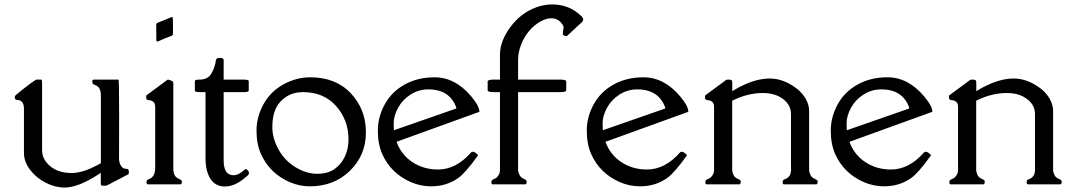

<svg xmlns="http://www.w3.org/2000/svg" viewBox="-20 -819 4768 853"><path d="M45.9 -383.8 46.4 -392.6Q46.4 -394 80.8 -421.6Q115.2 -449.2 140.1 -465.3H164.1Q167 -462.4 167 -450.2V-151.9Q167 -121.1 186.5 -97.2Q225.6 -50.3 296.9 -50.3Q345.7 -50.3 406.7 -82.5L428.2 -93.8V-395.5Q428.2 -431.2 404.3 -440.4Q397.9 -442.9 394 -445.3Q390.1 -447.8 390.1 -456.5Q390.1 -465.3 396.5 -465.3H506.3Q509.3 -465.3 509.3 -306.6L508.8 -115.2Q508.8 -87.9 525.4 -73.2Q529.3 -69.8 538.1 -69.3Q546.9 -68.8 549.6 -66.7Q552.2 -64.5 552.5 -55.4Q552.7 -46.4 550.3 -44.9L455.1 4.9Q453.1 6.3 442.4 6.3Q431.6 6.3 429.7 4.4Q427.7 2.4 427.7 -8.8V-51.3Q427.2 -51.3 419.9 -45.9Q328.6 14.2 266.6 14.2Q225.1 14.2 183.1 -7.1Q141.1 -28.3 113.8 -64.5Q86.4 -100.6 86.4 -139.6V-335.4Q86.4 -356 78.6 -365Q70.8 -374 61.5 -374.3Q52.2 -374.5 49.8 -376.5Q45.9 -379.4 45.9 -383.8Z M748.5 -708.5V-668.9Q748.5 -664.1 746.1 -662.1Q743.7 -660.2 725.3 -653.3Q707 -646.5 698.2 -642.1Q689.5 -637.7 683.3 -635.7Q677.2 -633.8 675.8 -635.5Q674.3 -637.2 674.3 -654.3V-700.7Q674.3 -702.1 674.1 -705.1Q673.8 -708 674.1 -709Q674.3 -710 674.6 -711.9Q674.8 -713.9 676.8 -715.8Q678.7 -717.8 697 -724.6Q715.3 -731.4 724.1 -735.8Q744.1 -745.1 746.3 -742.9Q748.5 -740.7 748.5 -708.5ZM637.2 0Q630.9 0 630.9 -8.8Q630.9 -17.6 634.8 -20Q638.7 -22.5 645 -24.9Q668.9 -34.7 669.4 -71.8V-343.8Q669.4 -359.4 661.6 -366.2Q653.8 -373 645 -373.5Q636.2 -374 632.8 -376.5Q629.4 -378.9 629.4 -386.5Q629.4 -394 630.1 -395Q630.9 -396 632.8 -397.2Q634.8 -398.4 635.3 -398.9L723.1 -463.9Q726.6 -466.3 728.5 -465.1Q730.5 -463.9 740.2 -460.9Q750 -458 750 -450.2V-69.8Q750 -34.2 773.9 -24.9Q788.1 -19 788.1 -13.7Q788.1 0 781.7 0Z M939.5 -552.2Q940.9 -562 957.3 -562Q973.6 -562 973.6 -552.2V-465.3H1060.1Q1085 -465.3 1085 -459V-416Q1085 -409.7 1060.1 -409.7H973.6V-106.4Q973.6 -48.3 1007.8 -41.5Q1033.7 -36.1 1061.5 -61Q1072.8 -71.3 1077.4 -65.9Q1082 -60.5 1084 -57.6Q1085.9 -54.7 1085.9 -52Q1085.9 -49.3 1085.9 -47.9Q1086.4 -45.4 1080.6 -39.6L1070.3 -30.8Q1019.5 13.2 971.4 9.3Q923.3 5.4 903.8 -46.9Q893.1 -75.2 893.1 -115.7V-409.7H870.6Q845.7 -409.7 845.7 -416V-459Q845.7 -465.3 866.2 -465.3Q902.3 -465.3 918.2 -490.7Q934.1 -516.1 939.5 -552.2Z M1528.3 -199.2Q1528.3 -285.6 1473.4 -347.7Q1418.5 -409.7 1326.2 -409.7Q1283.7 -409.7 1252 -389.4Q1220.2 -369.1 1205.1 -336.7Q1189.9 -304.2 1189.9 -254.4Q1189.9 -204.6 1217.5 -154.8Q1245.1 -105 1293.2 -75.9Q1341.3 -46.9 1388.9 -46.9Q1436.5 -46.9 1466.6 -68.4Q1496.6 -89.8 1512.5 -124Q1528.3 -158.2 1528.3 -199.2ZM1358.4 -475.6Q1471.7 -475.6 1538.6 -404.5Q1605.5 -333.5 1605.7 -231.9Q1606 -130.4 1535.2 -60.8Q1464.4 8.8 1356.4 8.8Q1310.5 8.8 1267.3 -9.8Q1224.1 -28.3 1191.7 -59.6Q1159.2 -90.8 1139.4 -134.8Q1119.6 -178.7 1119.6 -238.8Q1119.6 -298.8 1150.4 -355.5Q1181.2 -412.1 1238.8 -443.8Q1296.4 -475.6 1358.4 -475.6Z M2007.8 -339.4Q1979 -421.9 1883.3 -421.9Q1839.8 -421.9 1803.7 -398.7Q1767.6 -375.5 1748.3 -339.6Q1729 -303.7 1729 -272Q1729 -240.2 1731 -240.7L2006.8 -336.9V-339.8ZM1741.7 -189Q1762.7 -131.3 1812.5 -98.6Q1862.3 -65.9 1925.8 -65.9Q2006.3 -65.9 2072.8 -141.6Q2083 -151.4 2103 -131.3Q2104.5 -129.9 2102.5 -127Q2046.9 -49.8 2016.1 -28.3Q1963.9 8.8 1895.5 8.8Q1849.1 8.8 1805.7 -9.8Q1716.3 -48.8 1678.2 -134.8Q1658.7 -178.7 1658.7 -239Q1658.7 -299.3 1689.2 -355.2Q1719.7 -411.1 1777.6 -443.4Q1835.4 -475.6 1910.6 -475.6Q2002.4 -475.6 2073.7 -390.6Q2109.9 -347.7 2109.9 -322.3Z M2480 -668.9 2483.9 -697.3Q2483.9 -707 2468.8 -722.4Q2453.6 -737.8 2429.4 -737.8Q2405.3 -737.8 2378.4 -721.9Q2351.6 -706.1 2330.3 -680.9Q2309.1 -655.8 2295.4 -621.3Q2281.7 -586.9 2281.7 -552.2V-465.3H2470.7Q2490.7 -465.3 2495.6 -459V-416Q2490.2 -409.7 2470.7 -409.7H2281.7V-64.5Q2281.7 -54.7 2287.8 -42.2Q2293.9 -29.8 2306.9 -24.4Q2319.8 -19 2319.8 -13.7Q2319.8 0 2313.5 0H2169.4Q2163.1 0 2163.1 -8.8Q2163.1 -17.6 2167.2 -20Q2171.4 -22.5 2177.5 -24.9Q2183.6 -27.3 2187.3 -31Q2190.9 -34.7 2193.8 -39.3Q2196.8 -43.9 2198.2 -47.1Q2199.7 -50.3 2200.4 -56.4Q2201.2 -62.5 2201.4 -64.7Q2201.7 -66.9 2201.4 -75Q2201.2 -83 2201.2 -85.4V-409.7H2171.4Q2151.9 -409.7 2146.5 -416V-459Q2151.4 -465.3 2171.4 -465.3H2201.2V-576.2Q2201.2 -635.7 2246.6 -697.8Q2292.5 -759.8 2358.9 -785.2Q2395.5 -799.3 2433.6 -799.3Q2510.7 -799.3 2564.5 -745.6Q2577.1 -731.9 2565.4 -720.7L2500 -660.2Q2496.6 -657.2 2488.3 -660.4Q2480 -663.6 2480 -668.9Z M2936 -339.4Q2907.2 -421.9 2811.5 -421.9Q2768.1 -421.9 2731.9 -398.7Q2695.8 -375.5 2676.5 -339.6Q2657.2 -303.7 2657.2 -272Q2657.2 -240.2 2659.2 -240.7L2935.1 -336.9V-339.8ZM2669.9 -189Q2690.9 -131.3 2740.7 -98.6Q2790.5 -65.9 2854 -65.9Q2934.6 -65.9 3001 -141.6Q3011.2 -151.4 3031.2 -131.3Q3032.7 -129.9 3030.8 -127Q2975.1 -49.8 2944.3 -28.3Q2892.1 8.8 2823.7 8.8Q2777.3 8.8 2733.9 -9.8Q2644.5 -48.8 2606.4 -134.8Q2586.9 -178.7 2586.9 -239Q2586.9 -299.3 2617.4 -355.2Q2647.9 -411.1 2705.8 -443.4Q2763.7 -475.6 2838.9 -475.6Q2930.7 -475.6 3002 -390.6Q3038.1 -347.7 3038.1 -322.3Z M3120.1 0Q3113.8 0 3113.8 -8.8Q3113.8 -17.6 3117.9 -20Q3122.1 -22.5 3128.2 -24.9Q3134.3 -27.3 3137.7 -30.8Q3152.8 -45.9 3152.6 -64.7Q3152.3 -83.5 3152.3 -85.4V-343.8Q3152.3 -359.4 3144.5 -366.2Q3136.7 -373 3127.9 -373.5Q3119.1 -374 3116.5 -376.2Q3113.8 -378.4 3113 -380.4Q3112.3 -382.3 3112.1 -383.8Q3111.8 -385.3 3112.1 -388.2Q3112.3 -391.1 3112.3 -392.6Q3112.3 -394 3113 -395Q3113.8 -396 3115.7 -397.2Q3117.7 -398.4 3118.2 -398.9L3206.1 -463.9Q3208 -465.3 3216.8 -465.3Q3225.6 -465.3 3229.5 -463.1Q3233.4 -460.9 3233.4 -450.2V-414.1L3258.3 -428.7L3272.9 -436Q3340.8 -470.2 3399.9 -470.2Q3459 -470.2 3516.1 -428.2Q3542 -409.2 3558.3 -382.1Q3574.7 -355 3574.7 -325.7V-64.5Q3574.7 -53.7 3580.6 -41.7Q3586.4 -29.8 3599.6 -24.4Q3612.8 -19 3612.8 -13.7Q3612.8 0 3606.4 0H3463.4Q3457 0 3457 -8.8Q3457 -17.6 3461.2 -20Q3465.3 -22.5 3471.4 -24.9Q3477.5 -27.3 3481.7 -31.2Q3485.8 -35.2 3488.8 -40Q3491.7 -44.9 3492.9 -51.5Q3494.1 -58.1 3494.4 -61.3Q3494.6 -64.5 3494.4 -73.5Q3494.1 -82.5 3494.1 -85.4V-313.5Q3494.1 -342.8 3474.6 -364.7Q3437 -405.8 3369.1 -405.8Q3301.3 -405.8 3232.9 -371.6V-64.5Q3232.9 -53.7 3238.8 -41.7Q3244.6 -29.8 3257.8 -24.4Q3271 -19 3271 -13.7Q3271 0 3264.6 0Z M4020 -339.4Q3991.2 -421.9 3895.5 -421.9Q3852.1 -421.9 3815.9 -398.7Q3779.8 -375.5 3760.5 -339.6Q3741.2 -303.7 3741.2 -272Q3741.2 -240.2 3743.2 -240.7L4019 -336.9V-339.8ZM3753.9 -189Q3774.9 -131.3 3824.7 -98.6Q3874.5 -65.9 3938 -65.9Q4018.6 -65.9 4085 -141.6Q4095.2 -151.4 4115.2 -131.3Q4116.7 -129.9 4114.7 -127Q4059.1 -49.8 4028.3 -28.3Q3976.1 8.8 3907.7 8.8Q3861.3 8.8 3817.9 -9.8Q3728.5 -48.8 3690.4 -134.8Q3670.9 -178.7 3670.9 -239Q3670.9 -299.3 3701.4 -355.2Q3731.9 -411.1 3789.8 -443.4Q3847.7 -475.6 3922.9 -475.6Q4014.6 -475.6 4085.9 -390.6Q4122.1 -347.7 4122.1 -322.3Z M4204.1 0Q4197.8 0 4197.8 -8.8Q4197.8 -17.6 4201.9 -20Q4206.1 -22.5 4212.2 -24.9Q4218.3 -27.3 4221.7 -30.8Q4236.8 -45.9 4236.6 -64.7Q4236.3 -83.5 4236.3 -85.4V-343.8Q4236.3 -359.4 4228.5 -366.2Q4220.7 -373 4211.9 -373.5Q4203.1 -374 4200.4 -376.2Q4197.8 -378.4 4197 -380.4Q4196.3 -382.3 4196 -383.8Q4195.8 -385.3 4196 -388.2Q4196.3 -391.1 4196.3 -392.6Q4196.3 -394 4197 -395Q4197.8 -396 4199.7 -397.2Q4201.7 -398.4 4202.1 -398.9L4290 -463.9Q4292 -465.3 4300.8 -465.3Q4309.6 -465.3 4313.5 -463.1Q4317.4 -460.9 4317.4 -450.2V-414.1L4342.3 -428.7L4356.9 -436Q4424.8 -470.2 4483.9 -470.2Q4543 -470.2 4600.1 -428.2Q4626 -409.2 4642.3 -382.1Q4658.7 -355 4658.7 -325.7V-64.5Q4658.7 -53.7 4664.6 -41.7Q4670.4 -29.8 4683.6 -24.4Q4696.8 -19 4696.8 -13.7Q4696.8 0 4690.4 0H4547.4Q4541 0 4541 -8.8Q4541 -17.6 4545.2 -20Q4549.3 -22.5 4555.4 -24.9Q4561.5 -27.3 4565.7 -31.2Q4569.8 -35.2 4572.8 -40Q4575.7 -44.9 4576.9 -51.5Q4578.1 -58.1 4578.4 -61.3Q4578.6 -64.5 4578.4 -73.5Q4578.1 -82.5 4578.1 -85.4V-313.5Q4578.1 -342.8 4558.6 -364.7Q4521 -405.8 4453.1 -405.8Q4385.3 -405.8 4316.9 -371.6V-64.5Q4316.9 -53.7 4322.8 -41.7Q4328.6 -29.8 4341.8 -24.4Q4355 -19 4355 -13.7Q4355 0 4348.6 0Z"/></svg>

Font: Della Respira
Style: Regular
Weight: 500
Version: Version 0.201